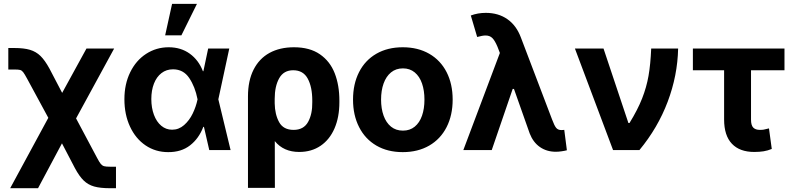

<svg xmlns="http://www.w3.org/2000/svg" viewBox="-20 -784 4145 1003"><path d="M232.4 -168.5 122.1 -372.1Q108.4 -397.5 101.3 -406.7Q94.2 -416 85.2 -418.5Q76.2 -420.9 54.7 -420.9H23.4V-533.2H54.7Q105 -533.2 136.7 -523.7Q168.5 -514.2 191.7 -491.5Q214.8 -468.8 238.3 -425.8L304.7 -298.8L431.6 -530.3H576.2L377.4 -165.5L487.3 41Q499 63.5 506.6 72.5Q514.2 81.5 523.9 84.2Q533.7 86.9 554.7 86.9H585.9V199.2H554.7Q503.4 199.2 471.7 190.2Q439.9 181.2 417 158.9Q394 136.7 371.1 93.8L303.7 -35.2L178.7 199.2H33.2Z M629.9 -265.6Q629.9 -344.7 660.2 -406.5Q690.4 -468.3 743.4 -502.7Q796.4 -537.1 861.3 -537.1Q924.8 -537.1 971.2 -503.7Q1017.6 -470.2 1040 -412.1H1042.5L1067.4 -530.3H1177.7L1120.6 -265.1L1184.6 0H1073.2L1045.4 -121.1H1042Q1019 -60.5 972.9 -24.7Q926.8 11.2 858.4 10.7Q792.5 10.7 740.5 -24.4Q688.5 -59.6 659.2 -122.6Q629.9 -185.5 629.9 -265.6ZM878.9 -106.4Q914.1 -106.4 941.7 -130.6Q969.2 -154.8 986.6 -190.7Q1003.9 -226.6 1011.7 -263.7L1012.2 -265.1L1011.7 -266.6Q999 -331.1 968.5 -376.5Q938 -421.9 883.8 -421.9Q849.1 -421.9 823.5 -402.1Q797.9 -382.3 784.2 -347.2Q770.5 -312 770.5 -266.6Q770.5 -220.7 784.2 -184.1Q797.9 -147.5 822.5 -127Q847.2 -106.4 878.9 -106.4ZM878.9 -763.7H1008.8L927.7 -599.6H842.8Z M1515.6 -537.1Q1598.1 -537.1 1651.1 -500.5Q1704.1 -463.9 1728.5 -401.4Q1752.9 -338.9 1752.9 -258.8V-250Q1752.9 -171.9 1727.5 -113.3Q1702.1 -54.7 1654.8 -22.5Q1607.4 9.8 1543 9.8Q1461.4 9.8 1415.5 -46.9L1416 197.3H1275.4V-280.3Q1275.4 -362.3 1304.7 -420.2Q1334 -478 1387.9 -507.6Q1441.9 -537.1 1515.6 -537.1ZM1415 -244.1Q1416 -186 1438.2 -145.8Q1460.4 -105.5 1513.7 -105.5Q1566.4 -105.5 1589.4 -147Q1612.3 -188.5 1611.3 -250V-258.8Q1611.3 -329.6 1587.6 -373.3Q1564 -417 1511.7 -417Q1461.9 -417 1438.5 -375.2Q1415 -333.5 1415 -267.6Z M1824.2 -263.7Q1824.2 -345.2 1855.7 -407.2Q1887.2 -469.2 1946 -503.2Q2004.9 -537.1 2084 -537.1Q2163.1 -537.1 2222.2 -503.2Q2281.2 -469.2 2313 -407.2Q2344.7 -345.2 2344.7 -263.7Q2344.7 -182.1 2313 -119.9Q2281.2 -57.6 2222.2 -23.4Q2163.1 10.7 2084 10.7Q2004.9 10.7 1946.3 -23.4Q1887.7 -57.6 1856 -119.9Q1824.2 -182.1 1824.2 -263.7ZM2197.3 -263.7Q2197.3 -311 2184.6 -347.9Q2171.9 -384.8 2146.5 -405.8Q2121.1 -426.8 2085 -426.8Q2048.3 -426.8 2022.7 -405.8Q1997.1 -384.8 1983.9 -347.9Q1970.7 -311 1970.7 -263.7Q1970.7 -216.8 1983.9 -179.9Q1997.1 -143.1 2022.7 -122.3Q2048.3 -101.6 2085 -101.6Q2121.1 -101.6 2146.5 -122.3Q2171.9 -143.1 2184.6 -179.7Q2197.3 -216.3 2197.3 -263.7Z M2747.1 -86.9 2665 -319.3H2658.2L2548.8 0H2400.4L2591.3 -507.3L2579.1 -539.1Q2565.4 -571.8 2552 -585.2Q2538.6 -598.6 2516.6 -598.6Q2501 -598.6 2472.7 -590.8L2439.5 -703.1Q2476.1 -716.8 2517.6 -716.8Q2583.5 -716.8 2630.6 -683.8Q2677.7 -650.9 2701.2 -587.9L2864.3 -159.2Q2876 -127.4 2885.5 -116Q2895 -104.5 2913.1 -104.5L2927.7 -105.5L2941.4 1Q2930.7 3.9 2914.3 6.3Q2897.9 8.8 2883.8 8.8Q2835.9 8.8 2800.5 -15.9Q2765.1 -40.5 2747.1 -86.9Z M2983.4 -530.3H3132.8L3262.7 -141.6H3268.6Q3311 -210.4 3334.2 -269.3Q3357.4 -328.1 3367.9 -388.2Q3378.4 -448.2 3381.8 -530.3H3522.5Q3519.5 -389.2 3468 -252.7Q3416.5 -116.2 3320.3 0H3182.6Z M4078.1 -417H3903.3V-159.2Q3903.3 -129.4 3915 -117.4Q3926.8 -105.5 3949.2 -105.5Q3963.4 -105.5 3970 -106.9Q3976.6 -108.4 3997.1 -113.3L4011.7 -5.9Q3990.2 2.9 3969.2 6.3Q3948.2 9.8 3919.9 9.8Q3844.2 9.8 3803.5 -33Q3762.7 -75.7 3762.7 -160.2V-417H3599.6V-530.3H4078.1Z"/></svg>

Font: Pretendard Std
Style: Bold
Weight: 700
Designer: Base glyphs from Inter by Rasmus Andersson; Hangeul glyphs from Noto Sans CJK(Source Han Sans) by Jang Soo-young and Kan
Foundry: Kil Hyung-jin
Version: Version 1.309